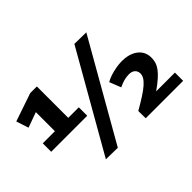

<svg xmlns="http://www.w3.org/2000/svg" viewBox="-127 -1036 1353 1353"><g transform="rotate(-45 549.5 -360.0)"><path d="M48 -305V-389H169V-579L55 -538L25 -630L236 -702H302V-389H407V-305ZM400 7 283 5 701 -727 818 -725ZM686 -1 685 -74Q739 -105 777 -129.5Q815 -154 838.5 -175Q862 -196 872.5 -214Q883 -232 883 -250Q883 -274 867 -289Q851 -304 821 -304Q797 -304 773.5 -298Q750 -292 718 -277L684 -363Q706 -376 734 -385Q762 -394 792.5 -399.5Q823 -405 851 -405Q902 -405 939 -389Q976 -373 996.5 -344Q1017 -315 1017 -274Q1017 -251 1010.5 -229.5Q1004 -208 988 -186Q972 -164 944 -139Q916 -114 872 -83H1059V-1Z"/></g></svg>

Font: Georama SemiExpanded
Style: Bold
Weight: 700
Width: 6
Designer: Jean-Baptiste Levee
Foundry: Production Type
Version: Version 1.001